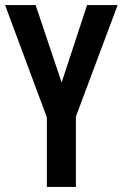

<svg xmlns="http://www.w3.org/2000/svg" viewBox="-20 -827 482 754"><path d="M222 -503 322 -807H442L278 -369V-93H164V-366L0 -807H120Z"/></svg>

Font: Noto Sans Kannada UI ExtraCondensed SemiBold
Style: Regular
Weight: 600
Width: 2
Designer: Jelle Bosma - Monotype Design Team
Foundry: Monotype Imaging Inc.
Version: Version 2.005; ttfautohint (v1.8.4.7-5d5b)